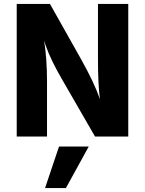

<svg xmlns="http://www.w3.org/2000/svg" viewBox="-20 -694 737 976"><path d="M315 262H209L280 51H431ZM219 0H65V-674H234L391 -395Q459 -274 488 -190Q478 -264 478 -395V-674H632V0H463L302 -279Q239 -386 212 -463L204 -488Q219 -398 219 -279Z"/></svg>

Font: Hind Vadodara
Style: Bold
Weight: 700
Designer: Hitesh Malaviya
Foundry: Indian Type Foundry
Version: Version 0.702;PS 1.0;hotconv 1.0.81;makeotf.lib2.5.63406